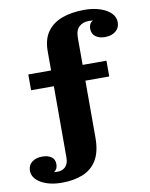

<svg xmlns="http://www.w3.org/2000/svg" viewBox="-119 -802 841 1079"><g transform="rotate(-10 301.0 -262.5)"><path d="M195 70V-536L375 -581V-12ZM65 -337V-427H511V-337ZM195 -536Q195 -605 225.5 -647.5Q256 -690 310.5 -710Q365 -730 438 -730L452 -664Q418 -664 396.5 -644.5Q375 -625 375 -581ZM526 -559Q494 -559 473 -574.5Q452 -590 452 -620Q452 -649 474 -662Q496 -675 527 -675L520 -649Q510 -656 493 -660Q476 -664 452 -664L438 -730Q488 -730 527 -717Q566 -704 588.5 -681.5Q611 -659 611 -629Q611 -597 587.5 -578Q564 -559 526 -559ZM62 41Q93 41 113 54.5Q133 68 133 97Q133 125 112.5 138.5Q92 152 61 153L74 123Q82 130 96 135Q110 140 130 140L146 205Q74 205 27 177.5Q-20 150 -20 107Q-20 76 3 58.5Q26 41 62 41ZM130 140Q160 140 177.5 122.5Q195 105 195 70L375 -12Q375 68 346.5 115.5Q318 163 266.5 184Q215 205 146 205Z"/></g></svg>

Font: Montagu Slab 144pt
Style: Bold
Weight: 700
Designer: Florian Karsten
Foundry: Florian Karsten
Version: Version 1.000